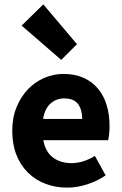

<svg xmlns="http://www.w3.org/2000/svg" viewBox="-20 -846 558 878"><path d="M287 12Q234 12 188 -5.5Q142 -23 108 -56.5Q74 -90 55 -138Q36 -186 36 -248Q36 -308 56 -356.5Q76 -405 108.5 -438.5Q141 -472 183 -490Q225 -508 270 -508Q323 -508 362.5 -490Q402 -472 428.5 -440Q455 -408 468 -364.5Q481 -321 481 -270Q481 -250 479 -232Q477 -214 475 -205H178Q188 -151 222.5 -125.5Q257 -100 307 -100Q360 -100 414 -133L463 -44Q425 -18 378.5 -3Q332 12 287 12ZM177 -302H356Q356 -344 337 -370Q318 -396 273 -396Q238 -396 211.5 -373Q185 -350 177 -302ZM260 -572 79 -729 178 -826 332 -644Z"/></svg>

Font: Giro Regular
Style: Bold
Weight: 700
Designer: Paul D. Hunt
Foundry: Adobe Systems Incorporated
Version: Version 1.000;PS 1.0;hotconv 1.0.88;makeotf.lib2.5.647800